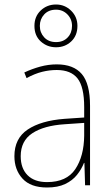

<svg xmlns="http://www.w3.org/2000/svg" viewBox="-20 -823 498 853"><path d="M232 -537Q307 -537 343.5 -494Q380 -451 380 -353V0H358L355 -99H353Q342 -71 322 -46Q302 -21 269.5 -5.5Q237 10 189 10Q116 10 80 -29.5Q44 -69 44 -129Q44 -208 103 -247.5Q162 -287 266 -295L354 -301V-347Q354 -437 324.5 -474.5Q295 -512 232 -512Q200 -512 167.5 -504Q135 -496 98 -476L88 -501Q122 -517 158.5 -527Q195 -537 232 -537ZM267 -271Q175 -265 123.5 -231Q72 -197 72 -129Q72 -75 102.5 -44.5Q133 -14 189 -14Q276 -14 314.5 -71.5Q353 -129 354 -220V-277ZM229 -613Q190 -613 161.5 -638.5Q133 -664 133 -708Q133 -750 161 -776.5Q189 -803 229 -803Q268 -803 296 -775.5Q324 -748 324 -708Q324 -665 296.5 -639Q269 -613 229 -613ZM229 -636Q261 -636 280.5 -656.5Q300 -677 300 -708Q300 -738 279.5 -759Q259 -780 229 -780Q196 -780 176.5 -759Q157 -738 157 -708Q157 -678 176.5 -657Q196 -636 229 -636Z"/></svg>

Font: Noto Sans Telugu SemiCondensed Thin
Style: Regular
Weight: 100
Width: 4
Designer: Jelle Bosma - Monotype Design Team
Foundry: Monotype Imaging Inc.
Version: Version 2.005; ttfautohint (v1.8.4.7-5d5b)